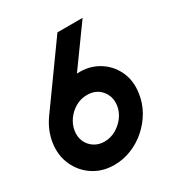

<svg xmlns="http://www.w3.org/2000/svg" viewBox="-183 -821 900 955"><g transform="rotate(-30 267.5 -343.5)"><path d="M199.5 13Q132 13 80.8 -20.5Q29.5 -54 3.8 -110.2Q-22 -166.5 -12.5 -234.5Q-3 -301 39 -360L283 -700H427.5L264.5 -474Q332.5 -478 385.5 -447Q438.5 -416 465.5 -360.2Q492.5 -304.5 482 -234.5Q475 -183.5 449.5 -138.8Q424 -94 385.2 -59.8Q346.5 -25.5 298.8 -6.2Q251 13 199.5 13ZM214.5 -112Q250 -112 280.8 -129.5Q311.5 -147 332 -174.8Q352.5 -202.5 357.5 -234Q365.5 -284.5 335.8 -320.8Q306 -357 254.5 -357Q218 -357 187.8 -339.5Q157.5 -322 137.5 -294Q117.5 -266 112.5 -234Q107 -199 119.8 -171.5Q132.5 -144 157.8 -128Q183 -112 214.5 -112Z"/></g></svg>

Font: Urbanist
Style: Bold Italic
Weight: 700
Italic angle: -8°
Designer: Corey Hu
Foundry: Corey Hu
Version: Version 1.330; ttfautohint (v1.8.4.7-5d5b)